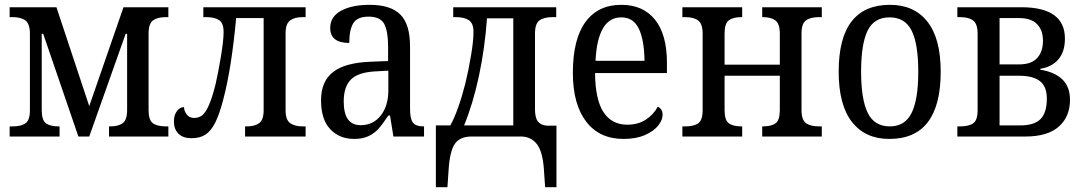

<svg xmlns="http://www.w3.org/2000/svg" viewBox="-20 -566 4503 796"><path d="M20 -42H33Q68 -42 86 -55Q104 -68 104 -109V-426Q104 -467 85.5 -481Q67 -495 32 -495H20V-536H214L350 -126L492 -536H678V-495H668Q633 -495 614.5 -481.5Q596 -468 596 -427V-109Q596 -68 614 -55Q632 -42 668 -42H678V0H432V-42H437Q471 -42 489 -55.5Q507 -69 507 -109V-426H501L350 0H305L159 -426H153V-109Q153 -68 170.5 -55Q188 -42 223 -42H227V0H20Z M701 -63Q701 -89 713.5 -105.5Q726 -122 743 -122Q743 -106 754 -91.5Q765 -77 785 -77Q803 -77 817 -87Q831 -97 845 -127.5Q859 -158 874 -218Q885 -266 896 -332.5Q907 -399 907 -433Q907 -470 888.5 -482.5Q870 -495 834 -495H823V-536H1247V-495H1235Q1202 -495 1183 -481.5Q1164 -468 1164 -428V-109Q1164 -69 1183 -55.5Q1202 -42 1235 -42H1247V0H996V-42H1003Q1036 -42 1054.5 -55.5Q1073 -69 1073 -109V-491H959Q940 -284 906 -155Q890 -93 872.5 -58Q855 -23 832 -8Q809 7 774 7Q739 7 720 -11.5Q701 -30 701 -63Z M1311 -150Q1311 -229 1361 -267.5Q1411 -306 1515 -310L1589 -313V-373Q1589 -436 1573 -466.5Q1557 -497 1508 -497Q1461 -497 1444.5 -469.5Q1428 -442 1428 -388Q1349 -388 1349 -450Q1349 -497 1394 -521.5Q1439 -546 1513 -546Q1599 -546 1639.5 -506Q1680 -466 1680 -373V-114Q1680 -73 1692 -57.5Q1704 -42 1735 -42H1738V0H1611L1597 -87H1590Q1566 -51 1549.5 -32.5Q1533 -14 1508.5 -2Q1484 10 1449 10Q1387 10 1349 -30.5Q1311 -71 1311 -150ZM1590 -191V-273L1535 -270Q1464 -266 1434.5 -236Q1405 -206 1405 -145Q1405 -47 1475 -47Q1527 -47 1558.5 -87Q1590 -127 1590 -191Z M1787 -46H1847Q1880 -106 1909 -219Q1923 -277 1933 -337Q1943 -397 1943 -434Q1943 -470 1923.5 -482.5Q1904 -495 1870 -495H1859V-536H2286V-495H2272Q2235 -495 2216.5 -481.5Q2198 -468 2198 -427V-113Q2198 -78 2210 -62.5Q2222 -47 2247 -45H2287V210H2240L2235 137Q2230 64 2207 33Q2184 2 2144 0H1935Q1887 0 1866 30Q1845 60 1840 136L1835 210H1787ZM2108 -46V-490H1999Q1990 -365 1965.5 -250.5Q1941 -136 1904 -46Z M2355 -264Q2355 -403 2407 -474.5Q2459 -546 2556 -546Q2646 -546 2695.5 -484.5Q2745 -423 2745 -306V-263H2447Q2448 -153 2482 -101Q2516 -49 2581 -49Q2625 -49 2657.5 -70Q2690 -91 2707 -124Q2727 -114 2727 -90Q2727 -68 2708.5 -45Q2690 -22 2653.5 -6Q2617 10 2565 10Q2465 10 2410 -62Q2355 -134 2355 -264ZM2652 -314Q2651 -400 2628.5 -447Q2606 -494 2556 -494Q2506 -494 2479.5 -448Q2453 -402 2449 -314Z M2809 -42H2821Q2857 -42 2875 -55Q2893 -68 2893 -109V-427Q2893 -467 2874.5 -481Q2856 -495 2821 -495H2809V-536H3057V-495H3054Q3019 -495 3001.5 -481.5Q2984 -468 2984 -428V-298H3213V-427Q3213 -467 3195 -481Q3177 -495 3143 -495H3140V-536H3387V-495H3376Q3340 -495 3321.5 -481.5Q3303 -468 3303 -428V-109Q3303 -69 3321.5 -55.5Q3340 -42 3376 -42H3387V0H3140V-42H3143Q3178 -42 3195.5 -55Q3213 -68 3213 -109V-252H2984V-109Q2984 -68 3001.5 -55Q3019 -42 3054 -42H3057V0H2809Z M3457 -269Q3457 -546 3670 -546Q3770 -546 3825 -476Q3880 -406 3880 -269Q3880 10 3667 10Q3567 10 3512 -60.5Q3457 -131 3457 -269ZM3787 -269Q3787 -384 3759.5 -439Q3732 -494 3668 -494Q3604 -494 3577 -439Q3550 -384 3550 -269Q3550 -154 3577.5 -98Q3605 -42 3669 -42Q3732 -42 3759.5 -98Q3787 -154 3787 -269Z M3949 -42H3961Q3997 -42 4015 -55Q4033 -68 4033 -109V-426Q4033 -467 4014.5 -481Q3996 -495 3961 -495H3949V-536H4214Q4395 -536 4395 -406Q4395 -351 4367.5 -319.5Q4340 -288 4293 -281V-277Q4351 -268 4383.5 -237.5Q4416 -207 4416 -152Q4416 -82 4369.5 -41Q4323 0 4231 0H3949ZM4205 -299Q4256 -299 4280 -325.5Q4304 -352 4304 -397Q4304 -440 4280 -465.5Q4256 -491 4205 -491H4124V-299ZM4209 -46Q4268 -46 4294 -72.5Q4320 -99 4320 -157Q4320 -208 4291 -230Q4262 -252 4205 -252H4124V-46Z"/></svg>

Font: Noto Serif Narrow
Style: Regular
Weight: 400
Width: 4
Designer: Monotype Design Team
Foundry: Monotype Imaging Inc.
Version: Version 1.001